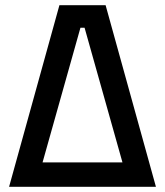

<svg xmlns="http://www.w3.org/2000/svg" viewBox="-20 -720 636 740"><path d="M15 0 209 -700H387L581 0ZM452 -94 306 -613H290L144 -94Z"/></svg>

Font: Space Grotesk Frontify Medium
Style: Regular
Weight: 500
Designer: Florian Karsten
Version: Version 2.000